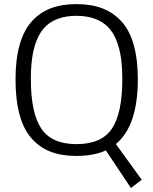

<svg xmlns="http://www.w3.org/2000/svg" viewBox="-20 -748 748 936"><path d="M618.2 168.5 496.1 -14.6Q476.1 -5.4 453.1 0.5Q430.2 6.3 405.3 9.3Q380.4 12.2 352.5 12.2Q280.8 12.2 227.1 -8.3Q173.3 -28.8 134.3 -72.8Q95.2 -116.7 75.4 -189Q55.7 -261.2 55.7 -361.3Q55.7 -459 75.9 -530Q96.2 -601.1 135.3 -644.3Q174.3 -687.5 228.3 -707.8Q282.2 -728 353 -728Q424.3 -728 478.3 -707.5Q532.2 -687 571.8 -644Q611.3 -601.1 631.6 -530Q651.9 -459 651.9 -361.8Q651.9 -133.8 544.9 -45.9L670.9 128.4ZM352.5 -670.9Q301.8 -670.9 263.4 -656.7Q225.1 -642.6 200 -616.9Q174.8 -591.3 159.2 -552.2Q143.6 -513.2 137 -467Q130.4 -420.9 130.4 -361.8Q130.4 -197.3 181.2 -121.3Q231.9 -45.4 353 -45.4Q474.6 -45.4 525.4 -120.6Q576.2 -195.8 576.2 -361.3Q576.2 -420.4 569.6 -466.8Q563 -513.2 547.1 -552.2Q531.2 -591.3 505.9 -616.9Q480.5 -642.6 442.1 -656.7Q403.8 -670.9 352.5 -670.9Z"/></svg>

Font: Pontano Sans
Style: Regular
Weight: 400
Foundry: vernon adams
Version: 1.0